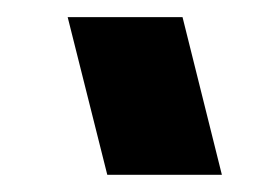

<svg xmlns="http://www.w3.org/2000/svg" viewBox="-20 -843 325 223"><path d="M104.6 -640 58.6 -823.1H192L237.7 -640Z"/></svg>

Font: Orbitron
Style: Regular
Weight: 400
Designer: Matt McInerney
Foundry: The League of Moveable Type
Version: Version 2.001